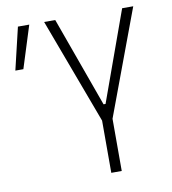

<svg xmlns="http://www.w3.org/2000/svg" viewBox="-79 -762 744 831"><g transform="rotate(-10 293.0 -346.5)"><path d="M343.3 0V-229.5L170.4 -693.4H219.2L361.8 -297.9H370.6L513.2 -693.4H562L389.2 -229.5V0ZM11.2 -507.8 55.2 -693.4H105L46.4 -507.8Z"/></g></svg>

Font: Cascadia Mono ExtraLight
Style: Regular
Weight: 200
Monospace: yes
Designer: Aaron Bell
Foundry: Saja Typeworks
Version: Version 2404.023; ttfautohint (v1.8.4)